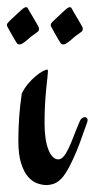

<svg xmlns="http://www.w3.org/2000/svg" viewBox="-50 -517 269 544"><path d="M190.9 -185.1Q193.8 -185.1 196 -182.9Q198.2 -180.7 198.2 -176.8Q198.2 -173.3 196.8 -169.9Q185.5 -137.7 175.8 -111.3Q166 -85 156.2 -64.5Q142.1 -33.7 129.4 -17.3Q116.7 -1 100.6 4.4Q96.7 5.4 91.8 6.3Q86.9 7.3 81.5 7.3Q69.3 7.3 55.4 2.4Q41.5 -2.4 29.5 -16.1Q17.6 -29.8 9.8 -54.4Q2 -79.1 2 -118.7Q2 -153.8 4.4 -186.3Q6.8 -218.8 11.7 -252Q19 -267.1 29.5 -279.5Q40 -292 50.8 -301Q61.5 -310.1 70.6 -314.9Q79.6 -319.8 84 -319.8Q85.9 -319.8 85.9 -315.4Q85.9 -311.5 84.5 -298.8Q83 -286.1 81.1 -266.6Q79.1 -247.1 77.6 -221.7Q76.2 -196.3 76.2 -167Q76.2 -145 78.9 -126.5Q81.5 -107.9 86.7 -94.2Q91.8 -80.6 99.1 -73Q106.4 -65.4 115.2 -65.4Q123 -65.4 130.1 -73.5Q137.2 -81.5 144 -95.9Q150.9 -110.4 158.4 -130.1Q166 -149.9 175.8 -172.9Q178.2 -179.2 182.6 -182.1Q187 -185.1 190.9 -185.1ZM59.1 -440.9Q60.5 -438 60.5 -435.1Q60.5 -430.2 57.4 -427.5Q54.2 -424.8 49.3 -421.4Q38.1 -414.1 32 -408.2Q25.9 -402.3 19.5 -397.9Q15.1 -394.5 12 -392.8Q8.8 -391.1 4.9 -391.1Q0 -391.1 -2.7 -395.5Q-5.4 -399.9 -9.3 -406.2Q-14.6 -414.6 -19.3 -423.6Q-23.9 -432.6 -26.9 -437.5Q-28.3 -439.9 -29.3 -441.9Q-30.3 -443.8 -30.3 -446.3Q-30.3 -450.2 -25.9 -454.6Q-23.9 -456.5 -18.1 -462.2Q-12.2 -467.8 -5.4 -474.1Q1.5 -480.5 7.3 -485.8Q13.2 -491.2 15.1 -492.7Q17.1 -494.1 19.3 -495.4Q21.5 -496.6 23.9 -496.6Q27.8 -496.6 29.3 -492.7Q30.3 -490.2 34.9 -482.7Q39.6 -475.1 44.7 -466.3Q49.8 -457.5 54 -450.2Q58.1 -442.9 59.1 -440.9ZM183.1 -440.9Q184.6 -438 184.6 -435.1Q184.6 -430.2 181.4 -427.5Q178.2 -424.8 173.3 -421.4Q162.1 -414.1 156 -408.2Q149.9 -402.3 143.6 -397.9Q139.2 -394.5 136 -392.8Q132.8 -391.1 128.9 -391.1Q124 -391.1 121.3 -395.5Q118.7 -399.9 114.7 -406.2Q109.4 -414.6 104.7 -423.6Q100.1 -432.6 97.2 -437.5Q95.7 -439.9 94.7 -441.9Q93.8 -443.8 93.8 -446.3Q93.8 -450.2 98.1 -454.6Q100.1 -456.5 106 -462.2Q111.8 -467.8 118.7 -474.1Q125.5 -480.5 131.3 -485.8Q137.2 -491.2 139.2 -492.7Q141.1 -494.1 143.3 -495.4Q145.5 -496.6 147.9 -496.6Q151.9 -496.6 153.3 -492.7Q154.3 -490.2 158.9 -482.7Q163.6 -475.1 168.7 -466.3Q173.8 -457.5 178 -450.2Q182.1 -442.9 183.1 -440.9Z"/></svg>

Font: Engagement
Style: Regular
Weight: 400
Designer: Astigmatic (AOETI)
Foundry: Astigmatic (AOETI)
Version: Version 1.000